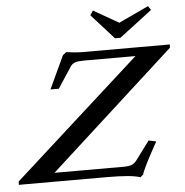

<svg xmlns="http://www.w3.org/2000/svg" viewBox="-120 -932 970 1005"><g transform="rotate(-5 365.0 -429.5)"><path d="M507.8 -720.2 389.6 -851.6 405.3 -875 537.6 -799.3 694.8 -873 708.5 -851.6 536.1 -720.2ZM577.1 16.1Q534.7 0 399.9 0H-60.5L-59.6 -17.6L606.4 -618.2H336.9Q305.2 -618.2 289.6 -613Q273.9 -607.9 264.6 -593.8L191.9 -482.9H147.9L229 -656.7L247.1 -670.4Q298.3 -663.1 326.7 -663.1H791L790 -646L130.9 -46.4H494.1Q521.5 -46.4 536.4 -52.2Q551.3 -58.1 563 -73.2L636.2 -171.9L675.8 -163.6Q599.6 -26.9 592.3 3.4Z"/></g></svg>

Font: Elstob 6pt Medium
Style: Italic
Weight: 500
Italic angle: -20°
Designer: Peter S. Baker
Version: Version 1.015